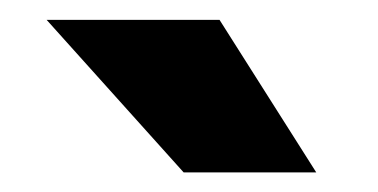

<svg xmlns="http://www.w3.org/2000/svg" viewBox="-20 -770 380 193"><path d="M200.7 -750 297.9 -596.7H164.6L26.9 -750Z"/></svg>

Font: Mardoto Black
Style: Regular
Weight: 900
Designer: Christian Robertson, Vahan Hovhannisyan
Foundry: Google
Version: Version 1.000